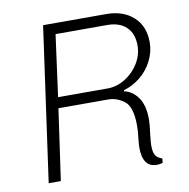

<svg xmlns="http://www.w3.org/2000/svg" viewBox="-78 -762 827 841"><g transform="rotate(-10 335.5 -341.5)"><path d="M615 -532Q615 -489 595 -449.5Q575 -410 541 -382.5Q507 -355 467 -344V-339Q503 -332 528 -297.5Q553 -263 553 -199Q553 -177 547 -133Q543 -97 543 -87Q543 -54 551 -42Q559 -30 568.5 -26Q578 -22 581 -20L579 -1Q566 3 553 3Q490 3 490 -85Q490 -101 494 -135Q495 -143 496 -155Q497 -167 497 -181Q497 -265 464 -290.5Q431 -316 392 -316H171L126 0H72L168 -686H449Q524 -686 569.5 -644.5Q615 -603 615 -532ZM215 -638 178 -364H398Q439 -364 476.5 -387Q514 -410 537 -447.5Q560 -485 560 -527Q560 -580 529.5 -609Q499 -638 445 -638Z"/></g></svg>

Font: Chivo Thin Italic
Style: Regular
Weight: 100
Italic angle: -8.05°
Designer: Hector Gatti
Foundry: Omnibus-Type
Version: Version 1.007